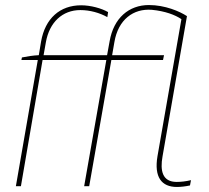

<svg xmlns="http://www.w3.org/2000/svg" viewBox="-20 -739 830 762"><path d="M67 -511 65 -501H130L43 0H63L149 -501H402L314 0H334L422 -501H627L631 -520H425L434 -572C449 -661 509 -706 583 -700C635 -695 675 -680 700 -663L605 -119C591 -36 621 3 682 3C698 3 715 1 734 -3L738 -24C717 -19 698 -17 681 -17C624 -17 615 -62 625 -118L722 -675C693 -694 635 -719 571 -719C492 -719 431 -668 415 -575L405 -520H153L162 -571C176 -651 228 -699 299 -699C337 -699 376 -688 406 -671L409 -691C383 -706 340 -718 302 -718C218 -718 159 -666 143 -574L134 -520C112 -519 86 -515 67 -511Z"/></svg>

Font: Fixel Display Thin
Style: Italic
Weight: 100
Italic angle: -10°
Designer: AlfaBravo + MacPaw
Foundry: Kyrylo Tkachov, Marchela Mozhyna, Serhii Makarenko, Maria Weinstein, Zakhar Kryvoshyya
Version: Version 1.210;Glyphs 3.2 (3217)